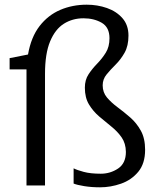

<svg xmlns="http://www.w3.org/2000/svg" viewBox="-20 -791 665 819"><path d="M93 0V-481Q93 -488 93 -495H21V-543L99.5 -558.5Q112.5 -633 148.8 -679.8Q185 -726.5 237 -748.8Q289 -771 350 -771Q395.5 -771 436.2 -756.8Q477 -742.5 502.5 -713.2Q528 -684 528 -639Q528 -595.5 511.5 -566.2Q495 -537 473 -515.2Q451 -493.5 434.5 -473.2Q418 -453 418 -427Q418 -397 436.2 -375.2Q454.5 -353.5 481.5 -333.5Q508.5 -313.5 535.5 -290Q562.5 -266.5 580.8 -233.5Q599 -200.5 599 -152Q599 -93.5 569.8 -58.2Q540.5 -23 496.2 -7.5Q452 8 407 8Q370.5 8 339.5 3Q308.5 -2 294 -8V-73Q308.5 -65.5 337.2 -57.8Q366 -50 410 -50Q450.5 -50 483.8 -72.2Q517 -94.5 517 -143Q516.5 -179.5 498.8 -205Q481 -230.5 455 -251.2Q429 -272 403 -294.2Q377 -316.5 359.5 -345.5Q342 -374.5 342 -417Q342 -450.5 357.8 -474.2Q373.5 -498 394.5 -519.5Q415.5 -541 431.2 -566.2Q447 -591.5 447 -628Q447 -674.5 414 -693.8Q381 -713 336 -713Q289.5 -713 252.5 -689.8Q215.5 -666.5 193.8 -614.5Q172 -562.5 172 -476V0Z"/></svg>

Font: Merriweather Sans Light
Style: Regular
Weight: 300
Designer: Eben Sorkin
Foundry: Eben Sorkin
Version: Version 2.001; ttfautohint (v1.8.3)